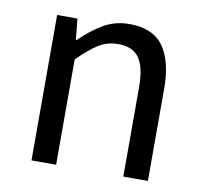

<svg xmlns="http://www.w3.org/2000/svg" viewBox="-62 -565 672 632"><g transform="rotate(10 273.5 -249.0)"><path d="M82 0V-486.1H150L156.9 -416H159.6Q194.7 -450.7 233.8 -474.4Q273 -498.1 322.7 -498.1Q400 -498.1 435.6 -449.5Q471.1 -401 471.1 -308V0H388.9V-297.4Q388.9 -365.6 367.4 -396.1Q345.9 -426.7 297.2 -426.7Q259.9 -426.7 230.6 -407.8Q201.3 -389 164.3 -352V0Z"/></g></svg>

Font: Source Sans 3 VF
Style: Regular
Weight: 200
Designer: Paul D. Hunt
Foundry: Adobe
Version: Version 3.046;hotconv 1.0.118;makeotfexe 2.5.65603